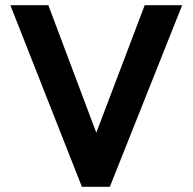

<svg xmlns="http://www.w3.org/2000/svg" viewBox="-20 -723 745 743"><path d="M297 0 20 -703H167L381 -134H324L540 -703H685L405 0Z"/></svg>

Font: Outfit SemiBold
Style: Regular
Weight: 600
Designer: Rodrigo Fuenzalida
Foundry: fragTYPE
Version: Version 1.100;gftools[0.9.27]